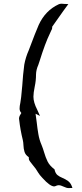

<svg xmlns="http://www.w3.org/2000/svg" viewBox="-20 -838 431 1015"><path d="M341.8 156.2Q332 156.2 316.4 148.7Q300.8 141.1 290.5 141.1Q281.7 141.1 272.9 146Q270 147.5 266.6 147.5Q244.6 147.5 204.1 102.5Q188.5 85.9 182.6 75.7Q169.9 53.2 152.3 33.2Q135.3 12.2 133.8 7.8Q132.3 3.4 132.3 -2.4V-6.8Q114.3 -19 109.4 -35.9Q104.5 -52.7 104 -69.8Q103.5 -85 100.6 -97.7Q87.4 -150.4 81.5 -204.1L80.6 -210.4Q80.6 -221.2 87.9 -232.4L92.8 -240.7Q83.5 -251 83.5 -263.7Q83.5 -276.9 87.4 -293.7Q91.3 -310.5 97.7 -385.7Q101.1 -440.9 108.4 -496.6Q115.7 -535.6 131.8 -571.8Q168.9 -670.9 184.6 -706.1Q219.7 -782.7 290.5 -815.4Q296.4 -818.4 305.7 -818.4Q312 -818.4 318.4 -817.4Q324.7 -816.4 341.3 -816.4L314.5 -779.8Q283.7 -736.8 255.9 -696.8V-692.4Q255.9 -683.1 252 -679.2L243.2 -659.7Q218.8 -609.9 189 -514.2L182.6 -495.1Q170.9 -468.8 170.4 -443.8Q170.4 -411.1 163.6 -380.4Q156.7 -346.2 156.7 -326.7Q156.7 -296.9 176.8 -257.8Q181.2 -249 191.4 -225.1L168 -236.8L174.3 -189.9Q177.7 -158.2 182.9 -128.4Q188 -98.6 199.7 -71.8Q207.5 -52.7 213.4 -32.2Q220.7 -6.8 231.4 15.4Q242.2 37.6 268.1 57.1Q272.5 78.1 283.4 87.2Q294.4 96.2 310.1 102.5Q325.7 108.9 339.6 118.9Q353.5 128.9 360.4 148.4L362.8 155.8Z"/></svg>

Font: Unutterable
Style: Regular
Weight: 400
Designer: GGBotNet
Foundry: f0n7.com
Version: 1.00